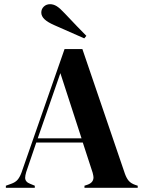

<svg xmlns="http://www.w3.org/2000/svg" viewBox="-20 -896 690 916"><path d="M8 -10 33 -19Q53 -26 63.5 -38Q74 -50 82 -71L288 -662H373L576 -67Q584 -45 594.5 -33Q605 -21 625 -14L637 -10V0H383V-10L398 -15Q426 -25 426 -50Q426 -56 422 -72L375 -216H153L105 -75Q100 -58 100 -48Q100 -28 124 -19L146 -10V0H8ZM369 -236 268 -547 160 -236ZM239 -776Q207 -790 192 -804.5Q177 -819 177 -836Q177 -853 189 -864.5Q201 -876 219 -876Q235 -876 250.5 -866.5Q266 -857 290 -831Q354 -763 392 -725L382 -713Z"/></svg>

Font: DeepMind Serif Display
Style: Regular
Weight: 800
Designer: Frank Grießhammer / Modifications: Colophon Foundry
Foundry: Colophon Foundry
Version: Version 5.002